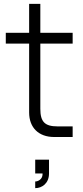

<svg xmlns="http://www.w3.org/2000/svg" viewBox="-20 -710 430 995"><path d="M131 -484V-127C131 -48.5 180.5 0 260.5 0H356.5V-55H278C212 -55 189 -79 189 -146V-484H356.5V-540H189V-690H131V-540H10V-484ZM162.5 265C197.5 265 234 240.5 234 189V117.5H162.5V189H200.5V193C200.5 218 178.5 230.5 162.5 230.5Z"/></svg>

Font: Vela Sans Light
Style: Regular
Weight: 300
Designer: Principal design: Mikhail Sharanda - project Manrope.
Design modification: Ravid Balaliev
Foundry: Mikhail Sharanda
Version: Version 1.001